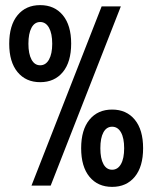

<svg xmlns="http://www.w3.org/2000/svg" viewBox="-20 -725 595 750"><path d="M377 -700H452L178 0H103ZM297 -146Q297 -218 329.5 -257.5Q362 -297 418 -297Q474 -297 506.5 -257.5Q539 -218 539 -146Q539 -74 506.5 -34.5Q474 5 418 5Q362 5 329.5 -34.5Q297 -74 297 -146ZM465 -146Q465 -186 452.5 -208Q440 -230 418 -230Q396 -230 384 -208Q372 -186 372 -146Q372 -106 384 -84Q396 -62 418 -62Q440 -62 452.5 -84Q465 -106 465 -146ZM16 -554Q16 -626 48.5 -665.5Q81 -705 137 -705Q193 -705 225.5 -665.5Q258 -626 258 -555Q258 -483 225.5 -443.5Q193 -404 137 -404Q81 -404 48.5 -443.5Q16 -483 16 -554ZM184 -554Q184 -594 171.5 -616.5Q159 -639 137 -639Q115 -639 103 -616.5Q91 -594 91 -554Q91 -515 103 -492.5Q115 -470 137 -470Q159 -470 171.5 -492.5Q184 -515 184 -554Z"/></svg>

Font: Piscolabis
Style: Regular
Weight: 400
Designer: Ariel Martín Pérez
Foundry: Tunera Type Foundry
Version: Version 1.000